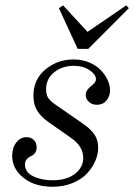

<svg xmlns="http://www.w3.org/2000/svg" viewBox="-20 -692 506 724"><path d="M257.8 -467.8Q290 -467.8 316.9 -456.3Q343.8 -444.8 360.4 -427.2Q377 -409.7 386 -389.9Q395 -370.1 395 -352.1Q395 -329.6 381.6 -313.2Q368.2 -296.9 345.2 -296.9Q327.1 -296.9 315.2 -307.9Q303.2 -318.8 303.2 -334Q303.2 -344.2 309.3 -352.8Q315.4 -361.3 322.5 -366.5Q329.6 -371.6 335.7 -378.7Q341.8 -385.7 341.8 -393.1Q341.8 -411.1 317.6 -427.5Q293.5 -443.8 257.8 -443.8Q214.8 -443.8 184.3 -419.4Q153.8 -395 153.8 -355Q153.8 -334 162.6 -321.8Q171.4 -309.6 189.9 -296.9L288.1 -229Q302.2 -219.2 310.5 -212.4Q318.8 -205.6 329.3 -193.6Q339.8 -181.6 345 -167Q350.1 -152.3 350.1 -134.8Q350.1 -109.4 338.9 -84Q327.6 -58.6 307.1 -36.9Q286.6 -15.1 252.9 -1.5Q219.2 12.2 178.2 12.2Q109.9 12.2 67.9 -22Q25.9 -56.2 25.9 -105Q25.9 -134.8 41.5 -154.8Q57.1 -174.8 80.1 -174.8Q96.7 -174.8 107.4 -164.3Q118.2 -153.8 118.2 -136.2Q118.2 -123 111.3 -114.5Q104.5 -106 96.2 -102.8Q87.9 -99.6 81.1 -91.8Q74.2 -84 74.2 -71.8Q74.2 -42.5 105.2 -27.3Q136.2 -12.2 178.2 -12.2Q231.4 -12.2 262.7 -36.6Q293.9 -61 293.9 -96.2Q293.9 -140.1 248 -171.9L161.1 -232.9Q134.8 -251.5 120.4 -274.4Q106 -297.4 106 -331.1Q106 -392.6 151.4 -430.2Q196.8 -467.8 257.8 -467.8ZM272.9 -507.8 202.1 -661.1 217.8 -671.9 310.1 -571.8 456.1 -671.9 465.8 -661.1 313 -507.8Z"/></svg>

Font: Flanker Steampunk
Style: Italic
Weight: 400
Italic angle: -12°
Designer: Alexey Kryukov, Leonardo Di Lena
Foundry: Alexey Kryukov, Leonardo Di Lena
Version: 1.210